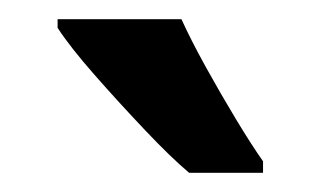

<svg xmlns="http://www.w3.org/2000/svg" viewBox="-20 -786 334 200"><path d="M169 -766Q179 -744 194.5 -716Q210 -688 226 -661.5Q242 -635 254 -618V-606H177Q158 -622 131 -650.5Q104 -679 78.5 -708Q53 -737 40 -757V-766Z"/></svg>

Font: Noto Sans Lao ExtraCondensed SemiBold
Style: Regular
Weight: 600
Width: 2
Designer: Monotype Design Team
Foundry: Monotype Imaging Inc.
Version: Version 2.003; ttfautohint (v1.8.4.7-5d5b)